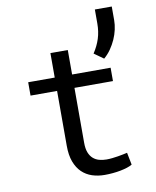

<svg xmlns="http://www.w3.org/2000/svg" viewBox="-92 -908 804 988"><g transform="rotate(-10 310.0 -413.5)"><path d="M298.8 -656.2V-528.3H500V-458.5H298.8V-171.4Q298.8 -140.6 306.6 -120.6Q314.5 -100.6 328.1 -88.6Q341.8 -76.7 359.6 -71.8Q377.4 -66.9 397.5 -66.9Q412.1 -66.9 427.7 -68.6Q443.4 -70.3 458.3 -72.8Q473.1 -75.2 486.1 -77.9Q499 -80.6 507.3 -82.5L520 -18.6Q508.8 -11.7 492.7 -6.6Q476.6 -1.5 457.5 2.2Q438.5 5.9 417.2 7.8Q396 9.8 375 9.8Q339.8 9.8 309.3 -0.2Q278.8 -10.3 256.3 -32Q233.9 -53.7 220.9 -88.1Q208 -122.6 208 -171.4V-458.5H69.3V-528.3H208V-656.2ZM560.5 -765.6Q560.5 -742.7 554.9 -717.3Q549.3 -691.9 538.3 -667.2Q527.3 -642.6 511.7 -620.1Q496.1 -597.7 475.6 -580.1L426.3 -615.2Q449.2 -649.9 460.7 -686Q472.2 -722.2 472.2 -764.2V-837.4H560.5Z"/></g></svg>

Font: Roboto Mono
Style: Regular
Weight: 400
Designer: Google
Version: Version 2.000985; 2015; ttfautohint (v1.3)